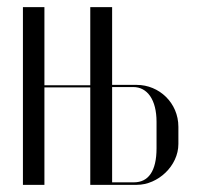

<svg xmlns="http://www.w3.org/2000/svg" viewBox="-20 -516 557 536"><path d="M44 -496V0H104V-272H232V0H362C421 0 478 -53 478 -114V-162C478 -229 424 -279 362 -279H293V-496H232V-278H104V-496ZM417 -102C417 -38 394 -7 354 -7H293V-273H352C391 -273 417 -238 417 -176Z"/></svg>

Font: Moniqa Display
Style: Regular
Weight: 400
Designer: Rajesh Rajput
Foundry: Rajesh Rajput
Version: Version 1.000